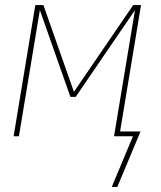

<svg xmlns="http://www.w3.org/2000/svg" viewBox="-20 -540 640 761"><path d="M423 201 507 0H432L515 -500L280 -156H259L138 -500L55 0H34L120 -520H152L273 -176L508 -520H539L456 -19H537L445 201Z"/></svg>

Font: Iosevka SS04 Th Ex Obl
Style: Regular
Weight: 100
Width: 7
Italic angle: -9°
Monospace: yes
Designer: Belleve Invis
Foundry: Belleve Invis
Version: Version 19.0.0; ttfautohint (v1.8.4)